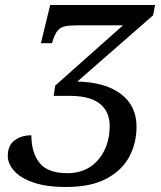

<svg xmlns="http://www.w3.org/2000/svg" viewBox="-20 -734 643 765"><path d="M243 11Q164 11 112.5 -7Q61 -25 36 -53.5Q11 -82 11 -113Q11 -154 38 -174.5Q65 -195 105 -195Q105 -126 137.5 -85Q170 -44 249 -44Q300 -44 337.5 -68Q375 -92 396 -135Q417 -178 417 -233Q417 -289 378 -320.5Q339 -352 259 -352H194L200 -393L470 -633H286Q256 -633 238 -629Q220 -625 209.5 -612Q199 -599 190 -571L187 -562H143L180 -714H598L590 -673L288 -409Q398 -407 461 -360Q524 -313 524 -229Q524 -164 495 -109.5Q466 -55 404 -22Q342 11 243 11Z"/></svg>

Font: NotoSerif-Italic
Style: Regular
Weight: 400
Italic angle: -12°
Designer: Monotype Design Team
Foundry: Monotype Imaging Inc.
Version: Version 2.007; ttfautohint (v1.8) -l 8 -r 50 -G 200 -x 14 -D